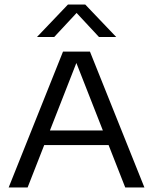

<svg xmlns="http://www.w3.org/2000/svg" viewBox="-20 -821 670 841"><path d="M18 0 256 -595H374L612.5 0H528.5L308.5 -560.5H320.5L101 0ZM152 -185.5 172 -249.5H458L477.5 -185.5ZM142 -659 277.5 -801H353.5L489 -659H413.5L305.5 -775H325.5L217.5 -659Z"/></svg>

Font: Encode Sans SC SemiExpanded
Style: Regular
Weight: 400
Width: 6
Designer: Multiple Designers
Foundry: Impallari Type
Version: Version 3.002